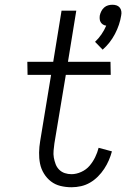

<svg xmlns="http://www.w3.org/2000/svg" viewBox="-20 -780 540 808"><path d="M412 -571 380 -604Q395 -618 407 -635.5Q419 -653 427 -672Q419 -673 413 -677Q407 -681 403.5 -687Q400 -693 399.5 -700.5Q399 -708 400 -715Q402 -724 406.5 -733Q411 -742 418.5 -748.5Q426 -755 435 -757.5Q444 -760 453 -760Q462 -760 470 -757.5Q478 -755 483.5 -748.5Q489 -742 490.5 -733Q492 -724 490 -715Q484 -676 464 -637.5Q444 -599 412 -571ZM281 8Q257 8 234.5 2.5Q212 -3 194.5 -16.5Q177 -30 165 -49.5Q153 -69 148.5 -91.5Q144 -114 144.5 -138Q145 -162 149 -186L195 -465H96L95 -520H204L239 -735H301L266 -520H445L446 -465H257L209 -177Q207 -162 205.5 -146.5Q204 -131 206.5 -117Q209 -103 214 -89.5Q219 -76 229 -66Q239 -56 252.5 -51.5Q266 -47 281 -47Q301 -47 322 -56.5Q343 -66 357 -82.5Q371 -99 380.5 -118.5Q390 -138 395 -158L451 -143Q446 -124 438 -105.5Q430 -87 418.5 -69.5Q407 -52 392 -37Q377 -22 359 -11.5Q341 -1 321 3.5Q301 8 281 8Z"/></svg>

Font: Iosevka SS18 Light
Style: Italic
Weight: 300
Italic angle: -9°
Monospace: yes
Designer: Belleve Invis
Foundry: Belleve Invis
Version: Version 25.1.1; ttfautohint (v1.8.4)